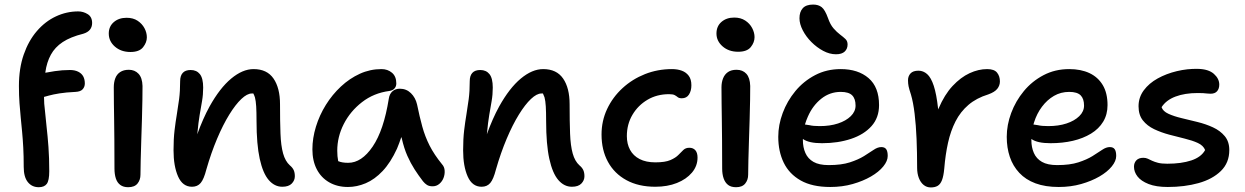

<svg xmlns="http://www.w3.org/2000/svg" viewBox="-20 -810 5459 842"><path d="M150 11Q120 11 102 -11.5Q84 -34 84 -78Q84 -126 82 -163Q80 -200 77 -231.5Q74 -263 71 -293.5Q68 -324 65.5 -357.5Q63 -391 63 -433Q63 -510 84 -570.5Q105 -631 141.5 -673.5Q178 -716 225 -738Q272 -760 323 -760Q345 -760 364.5 -748Q384 -736 384 -709Q384 -692 374.5 -680Q365 -668 345 -662Q289 -648 255 -625.5Q221 -603 203 -570Q185 -537 179 -494Q179 -492 179 -491Q200 -495 220 -498Q253 -503 287 -503Q308 -503 323 -495.5Q338 -488 345 -475Q352 -462 352 -444Q352 -429 342.5 -418.5Q333 -408 311 -407Q269 -405 241 -400.5Q213 -396 195 -391Q183 -388 173 -385Q173 -355 177 -326Q180 -291 184.5 -252Q189 -213 192.5 -165.5Q196 -118 196 -59Q196 -18 185 -3.5Q174 11 150 11ZM542 11Q521 11 507.5 1Q494 -9 488 -27.5Q482 -46 482 -71Q482 -145 481.5 -196.5Q481 -248 480.5 -286Q480 -324 479.5 -357Q479 -390 479 -427Q479 -449 485.5 -466.5Q492 -484 507 -494Q522 -504 545 -504Q571 -504 587.5 -486.5Q604 -469 605 -433Q605 -412 604.5 -373Q604 -334 602.5 -287.5Q601 -241 599.5 -193.5Q598 -146 597 -107Q596 -68 596 -44Q596 -21 583 -5Q570 11 542 11ZM552 -582Q511 -582 484 -605.5Q457 -629 457 -663Q457 -694 479 -713Q501 -732 535 -732Q564 -732 583.5 -719Q603 -706 613.5 -686.5Q624 -667 624 -646Q624 -624 607.5 -603Q591 -582 552 -582Z M1218 9Q1184 9 1158.5 -20.5Q1133 -50 1119 -113.5Q1105 -177 1105 -279Q1105 -319 1103.5 -343.5Q1102 -368 1098 -383Q1095 -392 1091 -400Q1087 -400 1084 -400Q1064 -400 1038.5 -376Q1013 -352 985.5 -307.5Q958 -263 932 -201.5Q906 -140 885 -67Q874 -24 860 -7.5Q846 9 822 9Q781 9 761 -36Q741 -81 741 -151Q741 -201 745.5 -238.5Q750 -276 755.5 -308.5Q761 -341 765.5 -375.5Q770 -410 770 -454Q770 -478 781.5 -490.5Q793 -503 816 -503Q842 -503 856.5 -485Q871 -467 871 -426Q871 -395 866 -366.5Q861 -338 855.5 -305.5Q850 -273 846 -229Q846 -225 845 -221Q870 -290 899 -343Q944 -424 994 -465.5Q1044 -507 1092 -507Q1151 -507 1179.5 -465.5Q1208 -424 1208 -353Q1208 -278 1210 -224.5Q1212 -171 1221.5 -137Q1231 -103 1251 -85Q1263 -75 1268 -64Q1273 -53 1273 -37Q1273 -19 1259.5 -5Q1246 9 1218 9Z M1506 10Q1459 10 1423.5 -10.5Q1388 -31 1369 -68Q1350 -105 1350 -155Q1350 -204 1365.5 -254.5Q1381 -305 1409 -350Q1437 -395 1475 -430.5Q1513 -466 1558 -486.5Q1603 -507 1653 -507Q1680 -507 1699 -491Q1718 -475 1718 -444Q1718 -431 1710 -422Q1702 -413 1687 -411Q1619 -402 1567.5 -362Q1516 -322 1487.5 -266Q1459 -210 1459 -149Q1459 -124 1463 -104Q1463 -103 1463 -103Q1463 -103 1464 -103Q1480 -96 1507 -96Q1566 -96 1614.5 -167.5Q1663 -239 1685 -377Q1688 -398 1701 -409.5Q1714 -421 1733 -421Q1762 -421 1782 -401.5Q1802 -382 1809 -352Q1820 -298 1832 -254.5Q1844 -211 1864 -171.5Q1884 -132 1919 -89Q1929 -78 1930 -61.5Q1931 -45 1925 -29.5Q1919 -14 1906.5 -3.5Q1894 7 1877 7Q1862 7 1852.5 1Q1843 -5 1835 -15Q1815 -41 1798 -67.5Q1781 -94 1766.5 -126.5Q1752 -159 1742 -203Q1741 -206 1740 -209Q1731 -182 1721 -158Q1693 -97 1658 -60Q1623 -23 1584 -6.5Q1545 10 1506 10Z M2488 9Q2454 9 2428.5 -20.5Q2403 -50 2389 -113.5Q2375 -177 2375 -279Q2375 -319 2373.5 -343.5Q2372 -368 2368 -383Q2365 -392 2361 -400Q2357 -400 2354 -400Q2334 -400 2308.5 -376Q2283 -352 2255.5 -307.5Q2228 -263 2202 -201.5Q2176 -140 2155 -67Q2144 -24 2130 -7.5Q2116 9 2092 9Q2051 9 2031 -36Q2011 -81 2011 -151Q2011 -201 2015.5 -238.5Q2020 -276 2025.5 -308.5Q2031 -341 2035.5 -375.5Q2040 -410 2040 -454Q2040 -478 2051.5 -490.5Q2063 -503 2086 -503Q2112 -503 2126.5 -485Q2141 -467 2141 -426Q2141 -395 2136 -366.5Q2131 -338 2125.5 -305.5Q2120 -273 2116 -229Q2116 -225 2115 -221Q2140 -290 2169 -343Q2214 -424 2264 -465.5Q2314 -507 2362 -507Q2421 -507 2449.5 -465.5Q2478 -424 2478 -353Q2478 -278 2480 -224.5Q2482 -171 2491.5 -137Q2501 -103 2521 -85Q2533 -75 2538 -64Q2543 -53 2543 -37Q2543 -19 2529.5 -5Q2516 9 2488 9Z M2854 9Q2780 9 2727 -20Q2674 -49 2646 -100.5Q2618 -152 2618 -220Q2618 -280 2642.5 -332Q2667 -384 2710 -423.5Q2753 -463 2808.5 -485Q2864 -507 2927 -507Q2951 -507 2970 -500Q2989 -493 3000.5 -477.5Q3012 -462 3012 -436Q3012 -412 3001.5 -395.5Q2991 -379 2970 -379Q2958 -379 2952 -384Q2946 -389 2938.5 -393Q2931 -397 2914 -397Q2861 -397 2819.5 -372.5Q2778 -348 2753.5 -306.5Q2729 -265 2729 -213Q2729 -179 2743 -153Q2757 -127 2785 -112.5Q2813 -98 2854 -98Q2897 -98 2920 -108Q2943 -118 2955 -130.5Q2967 -143 2977 -152.5Q2987 -162 3003 -162Q3020 -162 3029.5 -151Q3039 -140 3039 -119Q3039 -82 3014.5 -53Q2990 -24 2948.5 -7.5Q2907 9 2854 9Z M3208 11Q3186 11 3173 1Q3160 -9 3153.5 -27.5Q3147 -46 3147 -71Q3147 -145 3146.5 -196.5Q3146 -248 3145.5 -286Q3145 -324 3144.5 -357Q3144 -390 3144 -427Q3144 -449 3151 -466.5Q3158 -484 3172.5 -494Q3187 -504 3210 -504Q3237 -504 3253 -486.5Q3269 -469 3270 -433Q3270 -412 3269.5 -373Q3269 -334 3267.5 -287.5Q3266 -241 3264.5 -193.5Q3263 -146 3262 -107Q3261 -68 3261 -44Q3261 -21 3248 -5Q3235 11 3208 11ZM3217 -583Q3176 -583 3149 -606.5Q3122 -630 3122 -663Q3122 -695 3144 -714Q3166 -733 3200 -733Q3228 -733 3248 -720Q3268 -707 3278.5 -687Q3289 -667 3289 -647Q3289 -624 3272.5 -603.5Q3256 -583 3217 -583Z M3621 10Q3542 10 3491.5 -18.5Q3441 -47 3417 -96.5Q3393 -146 3393 -210Q3393 -262 3412.5 -314.5Q3432 -367 3468 -410.5Q3504 -454 3554.5 -480.5Q3605 -507 3667 -507Q3743 -507 3789 -467.5Q3835 -428 3835 -349Q3835 -294 3802 -257Q3769 -220 3712 -201Q3655 -182 3585 -182Q3527 -182 3502 -200Q3501 -200 3501 -200Q3501 -197 3501 -195Q3501 -164 3512 -139Q3523 -114 3547.5 -100Q3572 -86 3614 -86Q3670 -86 3707 -98Q3744 -110 3769 -125.5Q3794 -141 3811.5 -153Q3829 -165 3845 -165Q3860 -165 3866.5 -155.5Q3873 -146 3873 -126Q3873 -104 3853.5 -80Q3834 -56 3799.5 -36Q3765 -16 3719.5 -3Q3674 10 3621 10ZM3510 -264Q3519 -263 3530 -261Q3546 -257 3575 -257Q3620 -257 3655 -268.5Q3690 -280 3711 -300.5Q3732 -321 3732 -347Q3732 -377 3717 -392Q3702 -407 3667 -407Q3619 -407 3581.5 -377Q3544 -347 3523 -299Q3515 -281 3510 -264ZM3646 -572Q3618 -572 3590 -587Q3562 -602 3538.5 -625.5Q3515 -649 3500.5 -677Q3486 -705 3486 -730Q3486 -758 3500.5 -774Q3515 -790 3546 -790Q3569 -790 3583.5 -778.5Q3598 -767 3611 -731Q3621 -702 3635.5 -685.5Q3650 -669 3664 -658.5Q3678 -648 3687.5 -639Q3697 -630 3697 -615Q3697 -596 3684.5 -584Q3672 -572 3646 -572Z M4062 12Q4044 12 4030.5 1Q4017 -10 4009.5 -29.5Q4002 -49 4002 -74Q4002 -141 3999.5 -201Q3997 -261 3991 -311Q3985 -361 3975 -395Q3967 -419 3964.5 -431.5Q3962 -444 3962 -458Q3962 -476 3973 -488Q3984 -500 4008 -500Q4029 -500 4046 -485Q4063 -470 4075 -433.5Q4087 -397 4094 -333Q4094 -332 4094 -330Q4095 -332 4096 -334Q4122 -395 4157.5 -433Q4193 -471 4232 -489Q4271 -507 4309 -507Q4340 -507 4352.5 -491.5Q4365 -476 4365 -453Q4365 -435 4353.5 -420.5Q4342 -406 4314 -396Q4262 -380 4227 -350Q4192 -320 4170.5 -278Q4149 -236 4137.5 -184Q4126 -132 4121 -71Q4118 -38 4111 -20Q4104 -2 4092 5Q4080 12 4062 12Z M4623 10Q4564 10 4521 -6Q4478 -22 4450 -52Q4422 -82 4408.5 -122Q4395 -162 4395 -210Q4395 -262 4414.5 -314.5Q4434 -367 4470 -410.5Q4506 -454 4556.5 -480.5Q4607 -507 4669 -507Q4720 -507 4757.5 -489.5Q4795 -472 4816 -437Q4837 -402 4837 -349Q4837 -308 4818 -276.5Q4799 -245 4764.5 -224Q4730 -203 4685 -192.5Q4640 -182 4587 -182Q4529 -182 4504 -200Q4503 -200 4503 -200Q4503 -197 4503 -195Q4503 -164 4514 -139Q4525 -114 4549.5 -100Q4574 -86 4616 -86Q4672 -86 4709 -98Q4746 -110 4771 -125.5Q4796 -141 4813.5 -153Q4831 -165 4847 -165Q4862 -165 4868.5 -155.5Q4875 -146 4875 -126Q4875 -104 4855.5 -80Q4836 -56 4801.5 -36Q4767 -16 4721.5 -3Q4676 10 4623 10ZM4512 -264Q4521 -263 4532 -261Q4548 -257 4577 -257Q4622 -257 4657 -268.5Q4692 -280 4713 -300.5Q4734 -321 4734 -347Q4734 -377 4719 -392Q4704 -407 4669 -407Q4632 -407 4602 -389.5Q4572 -372 4549.5 -342Q4527 -312 4515 -274Q4513 -269 4512 -264Z M5101 10Q5050 10 5017 -3Q4984 -16 4968.5 -36Q4953 -56 4953 -79Q4953 -96 4963.5 -107Q4974 -118 4994 -118Q5005 -118 5013.5 -114Q5022 -110 5032.5 -105Q5043 -100 5058.5 -96Q5074 -92 5099 -92Q5161 -92 5204.5 -106.5Q5248 -121 5265 -152Q5257 -172 5233 -183Q5209 -194 5176 -202Q5143 -210 5107.5 -219.5Q5072 -229 5041.5 -243.5Q5011 -258 4992 -282Q4973 -306 4973 -344Q4973 -383 4996 -414Q5019 -445 5057 -466Q5095 -487 5141 -498Q5187 -509 5233 -508Q5280 -507 5303.5 -486Q5327 -465 5327 -439Q5327 -421 5317.5 -410Q5308 -399 5289 -399Q5280 -399 5272.5 -400Q5265 -401 5256 -401.5Q5247 -402 5232 -402Q5176 -402 5135 -386.5Q5094 -371 5074 -340Q5080 -322 5104 -311Q5128 -300 5161.5 -292Q5195 -284 5231.5 -275Q5268 -266 5299.5 -251.5Q5331 -237 5351 -213Q5371 -189 5371 -152Q5371 -96 5334 -60Q5297 -24 5236 -7Q5175 10 5101 10Z"/></svg>

Font: Shantell Sans Light Medium
Style: Regular
Weight: 500
Version: Version 1.008;[ac192a2d6]